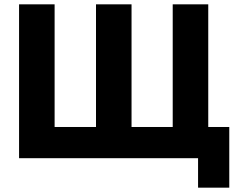

<svg xmlns="http://www.w3.org/2000/svg" viewBox="-20 -730 1109 886"><path d="M894 136H1038V-144H941V-710H777V-144H587V-710H423V-144H232V-710H68V0H894Z"/></svg>

Font: FIGSv2-sans-serif ExtraBold
Style: Regular
Weight: 800
Designer: Matt McInerney, Pablo Impallari, Rodrigo Fuenzalida,Mirko Velimirovic
Foundry: Matt McInerney, Pablo Impallari, Rodrigo Fuenzalida
Version: Version 4.021;hotconv 1.0.109;makeotfexe 2.5.65596